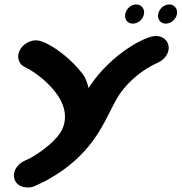

<svg xmlns="http://www.w3.org/2000/svg" viewBox="-20 -806 801 847"><path d="M760.6 -743.6C761 -746.2 761.2 -748.7 761.2 -751.2C761.2 -771.2 746.5 -786.4 726.3 -786.4C703.6 -786.4 682 -767.3 677.8 -743.6C677.4 -741 677.1 -738.4 677.1 -735.9C677.1 -716.1 691.2 -701.8 711.4 -701.8C734.1 -701.8 756.4 -720 760.6 -743.6ZM615.1 -743.6C615.6 -746.2 615.8 -748.7 615.8 -751.2C615.8 -771.2 601.1 -786.4 580.8 -786.4C558.1 -786.4 536.6 -767.3 532.4 -743.6C531.9 -741 531.7 -738.4 531.7 -735.9C531.7 -716.1 545.8 -701.8 565.9 -701.8C588.7 -701.8 610.9 -720 615.1 -743.6ZM61 -566.1C60.4 -563.1 60.2 -560 60.2 -556.8C60.2 -538.8 69.1 -519.9 89 -510.6C135.2 -487.7 179.6 -452.5 215.8 -410.3C242.9 -377.4 266.7 -337.4 266.7 -291.5C266.7 -283.9 266.1 -276.1 264.7 -268.2C263.3 -260.4 261.3 -252 257.4 -242.5C238.7 -191 158.3 -133.2 115.1 -109.4L85.4 -95.2C64.9 -85.2 46.3 -65.4 42 -41.1C41.5 -37.9 41.2 -34.7 41.2 -31.6C41.2 -3.8 62.7 20.9 100.7 20.9C101.6 20.9 102.4 20.9 103.3 20.9C114.4 20.9 122.5 20.5 144.9 9.5L182.4 -8.8C183.3 -9.5 184.5 -11.1 185 -10.3C418.7 -137.5 447.6 -306.2 510.7 -394.8C550.3 -451 611.9 -501 677.3 -530.1C699.1 -539.4 719.1 -560.8 723.4 -585.3C724 -588.5 724.3 -591.8 724.3 -594.9C724.3 -622.6 703 -647.3 667.5 -647.3H666.6C623 -647.3 474.4 -571.2 378 -428.8L370.8 -417.6C365.7 -438.1 359.2 -460.7 344.9 -479.2C281.4 -562.6 181.7 -628.2 138.7 -628.2H136.4C103.1 -626.9 67.2 -601.6 61 -566.1Z"/></svg>

Font: TudorRose
Style: BoldOblique
Weight: 500
Version: Version 001.000